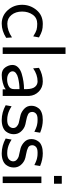

<svg xmlns="http://www.w3.org/2000/svg" viewBox="697 -1459 773 2207"><g transform="rotate(90 1083.5 -355.5)"><path d="M35.2 -223.1Q35.2 -315.9 95 -388.4Q154.8 -460.9 254.9 -460.9Q301.8 -460.9 332.8 -451.9Q363.8 -442.9 410.2 -417L397.9 -351.1Q349.1 -381.8 323.2 -389.2Q294.4 -397 253.9 -397Q186 -397 149.4 -345.5Q112.8 -293.9 112.8 -223.1Q112.8 -148.9 151.9 -101.1Q190.9 -53.2 252.9 -53.2Q331.1 -53.2 410.2 -106.9L415 -40Q335.9 10.7 252 11.2Q160.2 11.2 97.7 -57.4Q35.2 -126 35.2 -223.1Z M524.9 0V-722.2H599.6V0Z M726.6 -112.8Q726.6 -149.9 754.6 -177.5Q782.7 -205.1 828.1 -218.5Q873.5 -231.9 917 -238.5Q960.4 -245.1 1004.4 -245.1V-278.8Q1002.4 -342.8 978.5 -371.1Q953.6 -400.9 915.5 -400.9Q838.4 -400.9 765.6 -350.1L759.8 -417Q835 -460.9 916.5 -460.9Q985.4 -460.9 1032 -415.5Q1078.6 -370.1 1082.5 -305.2V0H1006.8V-35.2Q1002.9 -31.2 988.3 -22.2Q973.6 -13.2 931.6 -1Q889.6 11.2 840.8 11.2Q783.7 11.2 755.1 -29.3Q726.6 -69.8 726.6 -112.8ZM799.8 -113.8Q799.8 -86.9 826.2 -68.8Q852.5 -50.8 892.6 -50.8Q935.5 -50.8 970 -68.8Q1004.4 -86.9 1004.4 -129.9V-192.9Q973.6 -192.9 941.7 -189Q909.7 -185.1 875.7 -177Q841.8 -168.9 820.8 -152.3Q799.8 -135.7 799.8 -113.8Z M1189.5 -34.2 1201.7 -102.1Q1203.6 -101.1 1214.6 -94.5Q1225.6 -87.9 1231.2 -85Q1236.8 -82 1249.3 -75.9Q1261.7 -69.8 1272.2 -66.4Q1282.7 -63 1296.6 -59.1Q1310.5 -55.2 1326.2 -53.5Q1341.8 -51.8 1358.4 -51.8Q1408.2 -51.8 1429.9 -73Q1451.7 -94.2 1451.7 -120.1Q1451.7 -145 1433.6 -161.6Q1415.5 -178.2 1395.5 -184.1Q1385.7 -187 1351.1 -194.1Q1316.4 -201.2 1299.8 -206.1Q1258.8 -219.2 1227.3 -250.7Q1195.8 -282.2 1195.8 -329.1Q1195.8 -352.1 1202.6 -372.6Q1209.5 -393.1 1226.1 -414.6Q1242.7 -436 1277.1 -448.5Q1311.5 -460.9 1359.4 -460.9Q1431.2 -460.9 1505.4 -430.2L1494.6 -363.8Q1493.7 -364.7 1483.2 -369.4Q1472.7 -374 1471.2 -375Q1469.7 -376 1460.2 -379.9Q1450.7 -383.8 1447 -385Q1443.4 -386.2 1434.6 -389.6Q1425.8 -393.1 1420.7 -393.6Q1415.5 -394 1406 -396.5Q1396.5 -398.9 1389.2 -399.4Q1381.8 -399.9 1371.8 -400.4Q1361.8 -400.9 1350.6 -400.9Q1304.7 -400.9 1285.6 -382.3Q1266.6 -363.8 1266.6 -339.8Q1266.6 -306.6 1293.2 -292.2Q1319.8 -277.8 1367.7 -269.5Q1415.5 -261.2 1435.5 -252Q1471.7 -235.8 1497.1 -203.9Q1522.5 -171.9 1522.5 -127Q1522.5 -104 1515.6 -82Q1508.8 -60.1 1492.2 -38.1Q1475.6 -16.1 1441.2 -2.4Q1406.7 11.2 1359.4 11.2Q1271.5 10.7 1189.5 -34.2Z M1572.3 -34.2 1584.5 -102.1Q1586.4 -101.1 1597.4 -94.5Q1608.4 -87.9 1614 -85Q1619.6 -82 1632.1 -75.9Q1644.5 -69.8 1655 -66.4Q1665.5 -63 1679.4 -59.1Q1693.4 -55.2 1709 -53.5Q1724.6 -51.8 1741.2 -51.8Q1791 -51.8 1812.7 -73Q1834.5 -94.2 1834.5 -120.1Q1834.5 -145 1816.4 -161.6Q1798.3 -178.2 1778.3 -184.1Q1768.6 -187 1733.9 -194.1Q1699.2 -201.2 1682.6 -206.1Q1641.6 -219.2 1610.1 -250.7Q1578.6 -282.2 1578.6 -329.1Q1578.6 -352.1 1585.4 -372.6Q1592.3 -393.1 1608.9 -414.6Q1625.5 -436 1659.9 -448.5Q1694.3 -460.9 1742.2 -460.9Q1814 -460.9 1888.2 -430.2L1877.4 -363.8Q1876.5 -364.7 1866 -369.4Q1855.5 -374 1854 -375Q1852.5 -376 1843 -379.9Q1833.5 -383.8 1829.8 -385Q1826.2 -386.2 1817.4 -389.6Q1808.6 -393.1 1803.5 -393.6Q1798.3 -394 1788.8 -396.5Q1779.3 -398.9 1772 -399.4Q1764.6 -399.9 1754.6 -400.4Q1744.6 -400.9 1733.4 -400.9Q1687.5 -400.9 1668.5 -382.3Q1649.4 -363.8 1649.4 -339.8Q1649.4 -306.6 1676 -292.2Q1702.6 -277.8 1750.5 -269.5Q1798.3 -261.2 1818.4 -252Q1854.5 -235.8 1879.9 -203.9Q1905.3 -171.9 1905.3 -127Q1905.3 -104 1898.4 -82Q1891.6 -60.1 1875 -38.1Q1858.4 -16.1 1824 -2.4Q1789.6 11.2 1742.2 11.2Q1654.3 10.7 1572.3 -34.2Z M2002.4 -589.8V-679.2H2092.3V-589.8ZM2009.3 0V-444.8H2084V0Z"/></g></svg>

Font: CMU Sans Serif
Style: Medium
Weight: 500
Version: Version 0.7.0